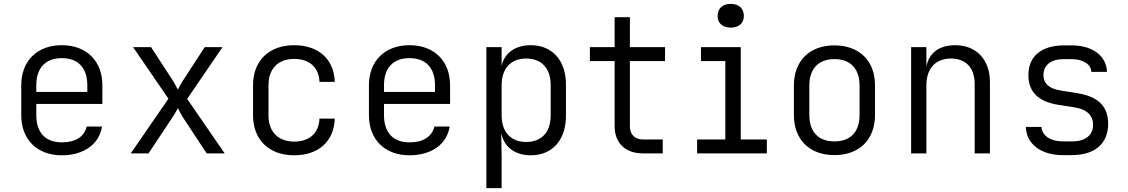

<svg xmlns="http://www.w3.org/2000/svg" viewBox="-20 -794 5840 994"><path d="M510 -353C510 -478 428 -560 300 -560C172 -560 90 -478 90 -353V-197C90 -72 172 10 300 10C413 10 494 -47 508 -139H429C416 -86 371 -57 300 -57C215 -57 168 -108 168 -197V-256H510ZM168 -353C168 -442 215 -493 300 -493C385 -493 432 -442 432 -353V-318H168Z M749 0 874 -188C883 -202 895 -223 901 -234C907 -223 917 -202 926 -188L1050 0H1143L949 -282L1132 -550H1040L924 -372C915 -358 906 -340 901 -330C896 -340 886 -358 878 -372L762 -550H669L852 -283L657 0Z M1503 10C1629 10 1710 -63 1713 -180H1634C1631 -105 1582 -61 1503 -61C1421 -61 1370 -111 1370 -197V-353C1370 -439 1421 -489 1503 -489C1582 -489 1631 -445 1634 -370H1713C1710 -487 1629 -560 1503 -560C1374 -560 1290 -481 1290 -353V-197C1290 -69 1374 10 1503 10Z M2310 -353C2310 -478 2228 -560 2100 -560C1972 -560 1890 -478 1890 -353V-197C1890 -72 1972 10 2100 10C2213 10 2294 -47 2308 -139H2229C2216 -86 2171 -57 2100 -57C2015 -57 1968 -108 1968 -197V-256H2310ZM1968 -353C1968 -442 2015 -493 2100 -493C2185 -493 2232 -442 2232 -353V-318H1968Z M2728 -560C2648 -560 2591 -520 2577 -453V-550H2498V180H2577V15L2575 -97H2577C2592 -31 2649 10 2728 10C2839 10 2910 -69 2910 -194V-357C2910 -482 2838 -560 2728 -560ZM2831 -197C2831 -109 2783 -59 2704 -59C2625 -59 2577 -110 2577 -197V-353C2577 -440 2625 -491 2704 -491C2783 -491 2831 -441 2831 -353Z M3411 0V-72H3307C3267 -72 3241 -98 3241 -140V-478H3423V-550H3241V-705H3162V-550H3034V-478H3162V-140C3162 -54 3218 0 3307 0Z M3763 -651C3805 -651 3831 -674 3831 -711C3831 -750 3805 -774 3763 -774C3721 -774 3695 -750 3695 -711C3695 -674 3721 -651 3763 -651ZM3950 0V-72H3815V-550H3609V-478H3735V-72H3589V0Z M4300 9C4429 9 4510 -71 4510 -199V-352C4510 -479 4429 -559 4300 -559C4171 -559 4090 -479 4090 -351V-199C4090 -71 4171 9 4300 9ZM4300 -62C4218 -62 4170 -110 4170 -199V-351C4170 -440 4219 -488 4300 -488C4381 -488 4430 -440 4430 -351V-199C4430 -110 4382 -62 4300 -62Z M4925 -560C4842 -560 4788 -519 4776 -448V-550H4697V0H4776V-353C4776 -441 4825 -491 4903 -491C4979 -491 5026 -444 5026 -360V0H5105V-369C5105 -486 5034 -560 4925 -560Z M5529 9C5651 9 5717 -53 5717 -153C5717 -245 5664 -295 5555 -312L5473 -325C5414 -334 5382 -360 5382 -405C5382 -457 5421 -488 5487 -488H5526C5587 -488 5628 -462 5630 -422H5711C5708 -505 5636 -559 5528 -559H5489C5372 -559 5304 -503 5304 -405C5304 -318 5356 -267 5461 -251L5544 -238C5604 -229 5639 -198 5639 -148C5639 -96 5602 -62 5530 -62H5482C5420 -62 5374 -91 5372 -137H5291C5293 -48 5371 9 5480 9Z"/></svg>

Font: Tekne LDO Light
Style: Regular
Weight: 300
Monospace: yes
Designer: Alessio Laiso, Mario Rullo, Paolo Rosset
Foundry: Alessio Laiso
Version: Version 1.000;hotconv 1.0.109;makeotfexe 2.5.65596